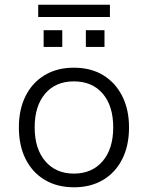

<svg xmlns="http://www.w3.org/2000/svg" viewBox="-20 -786 627 814"><path d="M294 8Q222 8 169.5 -23.5Q117 -55 88.5 -112Q60 -169 60 -246Q60 -322 88.5 -379Q117 -436 169.5 -467.5Q222 -499 293 -499Q365 -499 417 -467.5Q469 -436 498 -379Q527 -322 527 -246Q527 -169 498.5 -112Q470 -55 417.5 -23.5Q365 8 294 8ZM293 -50Q370 -50 415 -102.5Q460 -155 460 -246Q460 -337 415.5 -389Q371 -441 293 -441Q216 -441 171.5 -389Q127 -337 127 -246Q127 -155 172 -102.5Q217 -50 293 -50ZM142 -714V-766H446V-714ZM165 -587V-658H244V-587ZM344 -587V-658H423V-587Z"/></svg>

Font: Nunito Sans 9pt Light
Style: Regular
Weight: 300
Version: Version 3.101;gftools[0.9.27]